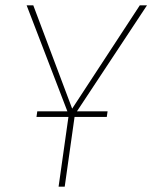

<svg xmlns="http://www.w3.org/2000/svg" viewBox="-20 -701 572 721"><path d="M269 -283H384L381 -262H260L223 0H200L237 -262H117L120 -283H233L80 -681H105L251 -293L505 -681H532Z"/></svg>

Font: FiraGO Thin
Style: Italic
Weight: 100
Italic angle: -8°
Designer: bBox Type GmbH
Foundry: bBox Type GmbH
Version: Version 1.001